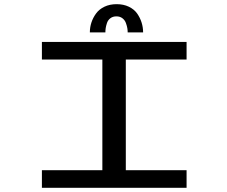

<svg xmlns="http://www.w3.org/2000/svg" viewBox="-20 -901 1090 921"><path d="M411 -745.5Q411 -770 418.5 -793Q426 -816 440.8 -836.2Q455.5 -856.5 481 -868.8Q506.5 -881 539.5 -881Q572.5 -881 598 -868.8Q623.5 -856.5 637.8 -836.2Q652 -816 659.2 -793Q666.5 -770 666.5 -745.5H592.5Q592.5 -755 590.8 -765.8Q589 -776.5 584 -790.5Q579 -804.5 567.2 -813.5Q555.5 -822.5 538.5 -822.5Q521.5 -822.5 509.8 -813.8Q498 -805 493.2 -790.8Q488.5 -776.5 487 -766.2Q485.5 -756 485.5 -745.5ZM875 -615.5H583.5V-84.5H875V0H181V-84.5H471V-615.5H181V-700H875Z"/></svg>

Font: League Mono Extended
Style: Regular
Weight: 400
Width: 9
Designer: Tyler Finck
Foundry: The League of Moveable Type / Tyler Finck
Version: Version 2.210